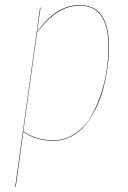

<svg xmlns="http://www.w3.org/2000/svg" viewBox="-20 -547 505 758"><path d="M40 190.9 138.2 -517.1H140.1L126 -419.9Q200.7 -526.9 294.9 -526.9Q410.2 -526.9 410.2 -361.8Q410.2 -322.8 404.5 -281.5Q398.9 -240.2 387.9 -198.2Q377 -156.2 358.6 -119.4Q340.3 -82.5 316.9 -53.7Q293.5 -24.9 261 -8.1Q228.5 8.8 190.9 8.8Q125 8.8 71.8 -25.9L42 190.9ZM190.9 6.8Q235.4 6.8 272.7 -17.1Q310.1 -41 334.5 -79.6Q358.9 -118.2 376 -167.5Q393.1 -216.8 400.6 -265.9Q408.2 -314.9 408.2 -361.8Q408.2 -524.9 294.9 -524.9Q203.6 -524.9 126 -418L71.8 -27.8Q125 6.8 190.9 6.8Z"/></svg>

Font: Fira Sans Compressed Two
Style: Italic
Weight: 100
Width: 3
Italic angle: -8°
Designer: Carrois Corporate & Edenspiekermann AG
Foundry: Carrois Corporate GbR & Edenspiekermann AG
Version: Version 4.203;PS 004.203;hotconv 1.0.88;makeotf.lib2.5.64775